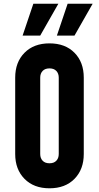

<svg xmlns="http://www.w3.org/2000/svg" viewBox="-20 -1000 534 1036"><path d="M247 16Q162.5 16 112.2 -35Q62 -86 62 -169V-581Q62 -664.5 112.2 -715.2Q162.5 -766 247 -766Q332 -766 382 -715.2Q432 -664.5 432 -581V-169Q432 -86 382 -35Q332 16 247 16ZM247 -119Q271 -119 284 -132.8Q297 -146.5 297 -169V-581Q297 -603.5 284 -617.2Q271 -631 247 -631Q223 -631 210 -617.2Q197 -603.5 197 -581V-169Q197 -146.5 210 -132.8Q223 -119 247 -119ZM102 -808 160 -980H295L197 -808ZM287 -808 345 -980H480L382 -808Z"/></svg>

Font: Mohave Light
Style: Regular
Weight: 300
Designer: Gumpita Rahayu
Foundry: Tokotype
Version: Version 2.003